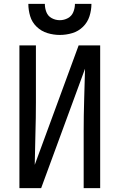

<svg xmlns="http://www.w3.org/2000/svg" viewBox="-20 -969 616 989"><path d="M80 0H192L418 -615Q416 -535 413.5 -454.5Q411 -374 411 -294V0H496V-735H385L159 -120Q160 -201 162.5 -281Q165 -361 165 -441V-735H80ZM288 -789Q321 -789 352.5 -798.5Q384 -808 407.5 -831Q431 -854 441 -885.5Q451 -917 451 -949H366Q366 -927 357.5 -906.5Q349 -886 329.5 -875.5Q310 -865 288 -865Q266 -865 246.5 -875.5Q227 -886 219 -906.5Q211 -927 211 -949H126Q126 -917 135.5 -885.5Q145 -854 169 -831Q193 -808 224.5 -798.5Q256 -789 288 -789Z"/></svg>

Font: Iosevka Sparkle
Style: Regular
Weight: 400
Designer: Belleve Invis
Foundry: Belleve Invis
Version: Version 4.5.0; ttfautohint (v1.8.3)